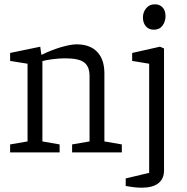

<svg xmlns="http://www.w3.org/2000/svg" viewBox="-20 -708 869 892"><path d="M27 0V-37L108 -51V-412L27 -425V-462L167 -491L172 -454H175Q217 -475 262.5 -488.5Q308 -502 336 -502Q398 -502 431.5 -467Q465 -432 465 -367V-51L546 -37V0H315V-37L396 -51V-355Q396 -399 371 -418Q346 -437 284 -437Q256 -437 224 -433Q192 -429 177 -424V-51L257 -37V0ZM639 164Q616 164 595.5 161Q575 158 564 156V121L673 95V-412L594 -425V-462L723 -491L742 -483V84Q742 123 715.5 143.5Q689 164 639 164ZM695 -570Q671 -570 657.5 -586Q644 -602 644 -627Q644 -651 659 -669.5Q674 -688 699 -688Q722 -688 735.5 -673.5Q749 -659 749 -633Q749 -608 735 -589Q721 -570 695 -570Z"/></svg>

Font: Faustina Light Light
Style: Regular
Weight: 300
Version: Version 1.200